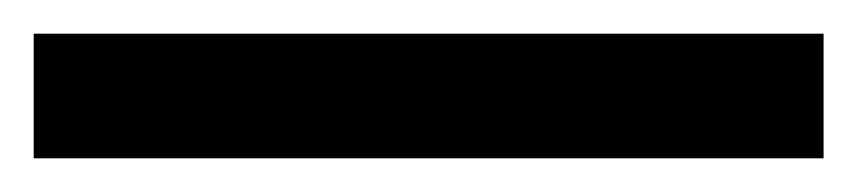

<svg xmlns="http://www.w3.org/2000/svg" viewBox="-23 -854 509 114"><path d="M466 -760H-3V-834H466Z"/></svg>

Font: Noto Sans Telugu Condensed Medium
Style: Regular
Weight: 500
Width: 3
Designer: Jelle Bosma - Monotype Design Team
Foundry: Monotype Imaging Inc.
Version: Version 2.005; ttfautohint (v1.8.4.7-5d5b)